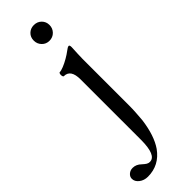

<svg xmlns="http://www.w3.org/2000/svg" viewBox="-357 -626 907 907"><g transform="rotate(-45 96.0 -173.0)"><path d="M0 271Q-25 271 -43 257Q-61 243 -61 224Q-61 210 -49.5 200Q-38 190 -22 190Q2 190 21 209Q32 219 39.5 223.5Q47 228 56 228Q78 228 89 202Q100 176 100 124V-279Q100 -346 55 -346Q51 -346 49.5 -353Q48 -360 49.5 -366.5Q51 -373 55 -373Q64 -373 81.5 -380Q99 -387 118 -398Q137 -409 150 -419Q165 -431 172 -431Q178 -431 178 -417Q177 -391 176 -375Q175 -359 175 -342V-29Q175 -8 173.5 15Q172 38 170 63Q164 109 152 145Q140 181 122 207Q99 239 68.5 255Q38 271 0 271ZM125 -512Q103 -512 88 -527.5Q73 -543 73 -565Q73 -588 88 -602.5Q103 -617 125 -617Q148 -617 163 -602Q178 -587 178 -565Q178 -543 163 -527.5Q148 -512 125 -512Z"/></g></svg>

Font: Junicode VF
Style: Regular
Weight: 400
Designer: Peter S. Baker
Version: Version 2.213